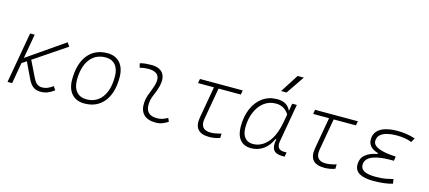

<svg xmlns="http://www.w3.org/2000/svg" viewBox="-59 -1337 4220 1888"><g transform="rotate(15 2051.0 -392.5)"><path d="M48.3 0 139.6 -517.6H186.5L142.6 -269L518.6 -529.3L544.9 -491.7L217.3 -270.5L297.9 -106.4Q317.9 -65.9 339.6 -50.5Q361.3 -35.2 389.6 -35.2Q417.5 -35.2 442.6 -45.2Q467.8 -55.2 499 -77.6L522.9 -41Q486.3 -14.2 454.8 -2.2Q423.3 9.8 385.3 9.8Q342.8 9.8 312.3 -11Q281.7 -31.7 254.9 -87.4L179.7 -245.1L132.8 -213.9L95.2 0Z M831.1 9.8Q748.5 9.8 702.1 -42.5Q655.8 -94.7 655.8 -187.5Q655.8 -347.7 727.3 -437.5Q798.8 -527.3 925.8 -527.3Q1008.8 -527.3 1055.2 -474.1Q1101.6 -420.9 1101.6 -325.2Q1101.6 -167.5 1030 -78.9Q958.5 9.8 831.1 9.8ZM840.8 -35.2Q941.4 -35.2 998 -111.3Q1054.7 -187.5 1054.7 -323.7Q1054.7 -398.4 1019.3 -440.4Q983.9 -482.4 919.9 -482.4Q817.9 -482.4 760.3 -406Q702.6 -329.6 702.6 -193.8Q702.6 -119.1 739.3 -77.1Q775.9 -35.2 840.8 -35.2Z M1667 -66.9 1682.1 -31.2Q1655.3 -14.2 1625.7 -2.2Q1596.2 9.8 1557.6 9.8Q1475.1 9.8 1434.6 -31.7Q1394 -73.2 1398.9 -153.3Q1401.4 -189.9 1413.1 -224.4Q1424.8 -258.8 1438.5 -291.5Q1452.1 -324.2 1459.5 -355Q1475.6 -417.5 1448.5 -450Q1421.4 -482.4 1356.4 -482.4Q1310.1 -482.4 1267.1 -471.2L1256.8 -513.7Q1285.6 -522 1314.5 -524.7Q1343.3 -527.3 1372.1 -527.3Q1455.1 -527.3 1490.5 -480.7Q1525.9 -434.1 1503.9 -345.2Q1495.6 -310.5 1482.7 -280.5Q1469.7 -250.5 1459 -221.2Q1448.2 -191.9 1445.8 -157.7Q1437.5 -35.2 1557.1 -35.2Q1587.9 -35.2 1611.3 -42.5Q1634.8 -49.8 1667 -66.9Z M2103 9.8Q1938 9.8 1966.3 -152.3L2022.9 -473.6H1860.8L1868.7 -517.6H2304.2L2296.4 -473.6H2069.8L2013.2 -152.3Q1993.2 -35.2 2106 -35.2Q2147 -35.2 2212.9 -53.7L2211.4 -8.8Q2158.2 9.8 2103 9.8Z M2794.9 -444.3 2808.1 -517.6H2855L2787.1 -131.8Q2770.5 -40 2853.5 -40H2878.4L2870.6 4.9H2847.2Q2780.3 4.9 2756.1 -30.3Q2731.9 -65.4 2747.6 -139.6H2739.3Q2708.5 -67.9 2653.6 -28.8Q2598.6 10.3 2527.8 10.3Q2455.6 10.3 2416.3 -36.9Q2377 -84 2377 -169.4Q2377 -275.4 2411.9 -354.7Q2446.8 -434.1 2509.3 -478.3Q2571.8 -522.5 2655.8 -522.5Q2757.3 -522.5 2792.5 -444.3ZM2654.3 -477.5Q2585 -477.5 2533.2 -437.5Q2481.4 -397.5 2452.4 -328.4Q2423.3 -259.3 2423.3 -171.9Q2423.3 -106 2452.9 -70.3Q2482.4 -34.7 2535.2 -34.7Q2621.1 -34.7 2684.6 -107.2Q2748 -179.7 2773.9 -325.7L2787.6 -401.9Q2741.7 -477.5 2654.3 -477.5ZM2669.9 -609.4 2789.1 -794.9H2852.1L2725.6 -609.4Z M3274.9 9.8Q3109.9 9.8 3138.2 -152.3L3194.8 -473.6H3032.7L3040.5 -517.6H3476.1L3468.3 -473.6H3241.7L3185.1 -152.3Q3165 -35.2 3277.8 -35.2Q3318.8 -35.2 3384.8 -53.7L3383.3 -8.8Q3330.1 9.8 3274.9 9.8Z M3773.9 9.8Q3582.5 9.8 3582.5 -105Q3582.5 -171.9 3627.7 -208.3Q3672.9 -244.6 3745.6 -255.9L3747.6 -266.1Q3645 -296.9 3645 -377Q3645 -431.6 3675.8 -464.6Q3706.5 -497.6 3759 -512.5Q3811.5 -527.3 3876.5 -527.3Q3977.5 -527.3 4059.1 -499L4035.6 -456.5Q3971.7 -482.4 3879.4 -482.4Q3829.6 -482.4 3786.6 -471.9Q3743.7 -461.4 3717.5 -438Q3691.4 -414.6 3691.4 -374.5Q3691.4 -289.6 3925.8 -278.3L3918.9 -234.4H3891.1Q3842.8 -234.4 3796.4 -229.2Q3750 -224.1 3712.6 -211.2Q3675.3 -198.2 3653.3 -174.8Q3631.3 -151.4 3631.3 -115.2Q3631.3 -35.2 3785.6 -35.2Q3846.2 -35.2 3887.7 -43Q3929.2 -50.8 3961.9 -59.6L3968.3 -13.7Q3888.2 9.8 3773.9 9.8Z"/></g></svg>

Font: Cascadia Mono ExtraLight
Style: Italic
Weight: 200
Italic angle: -10°
Monospace: yes
Designer: Aaron Bell
Foundry: Saja Typeworks
Version: Version 2404.023; ttfautohint (v1.8.4)